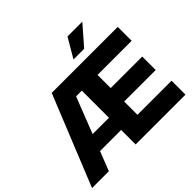

<svg xmlns="http://www.w3.org/2000/svg" viewBox="-211 -1202 1458 1458"><g transform="rotate(-45 518.0 -473.0)"><path d="M2.4 0 296.9 -727.5H1005.9V-578.1H639.6V-436.5H978V-292H639.6V-149.4H1005.9V0H470.7V-155.8H244.1L183.1 0ZM295.4 -286.6H470.7V-578.1H409.2ZM593.3 -790 684.6 -945.8H843.8L708 -790Z"/></g></svg>

Font: Inter Display ExtraBold
Style: Regular
Weight: 800
Designer: Rasmus Andersson
Foundry: rsms
Version: Version 4.000;git-a52131595